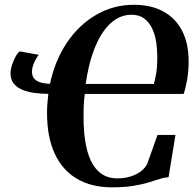

<svg xmlns="http://www.w3.org/2000/svg" viewBox="-20 -772 812 802"><path d="M447 10.5Q362.5 10.5 301.8 -25Q241 -60.5 208.8 -129.8Q176.5 -199 176.5 -299Q176.5 -319.5 177.8 -337.8Q179 -356 182 -380Q151.5 -380 123 -384Q94.5 -388 72.2 -397.5Q50 -407 37 -423.5Q24 -440 24 -465Q24 -481.5 30.2 -500.8Q36.5 -520 45.2 -535.8Q54 -551.5 62.5 -557.5L142 -543Q137 -537.5 130.2 -525.8Q123.5 -514 118.5 -500Q113.5 -486 113.5 -472.5Q113.5 -457.5 120.8 -446.5Q128 -435.5 144.5 -429.2Q161 -423 189 -422Q209.5 -520 259.8 -594.2Q310 -668.5 382 -710.2Q454 -752 539.5 -752Q611 -752 662 -724.2Q713 -696.5 740.5 -643.8Q768 -591 768 -515Q768 -475.5 761.5 -438.5Q755 -401.5 747 -379.5H334Q332.5 -366 331.2 -353Q330 -340 329.5 -325.5Q329 -311 329 -293.5Q328 -208 343 -148.2Q358 -88.5 389.5 -57.8Q421 -27 470 -27Q499.5 -27 525 -34.8Q550.5 -42.5 569.2 -57Q588 -71.5 596 -90.5L638 -208.5H713L684 -31.5Q667 -31 647 -24.5Q627 -18 600 -9.8Q573 -1.5 535.8 4.5Q498.5 10.5 447 10.5ZM623 -421.5Q627 -439 630.5 -455.2Q634 -471.5 635.5 -490.5Q637 -509.5 637 -535Q637 -563 632.8 -593.8Q628.5 -624.5 616.5 -651Q604.5 -677.5 583.2 -694Q562 -710.5 528 -710.5Q494.5 -710.5 464.5 -692Q434.5 -673.5 409.5 -636.8Q384.5 -600 366.2 -546Q348 -492 338 -421.5Z"/></svg>

Font: Merriweather 96pt
Style: Bold Italic
Weight: 700
Italic angle: -7.8°
Version: Version 2.101